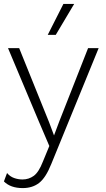

<svg xmlns="http://www.w3.org/2000/svg" viewBox="-21 -746 541 981"><path d="M483 -500 241 92Q213 162 179 188.5Q145 215 95 215Q33 215 -1 181L15 138Q30 156 51 163.5Q72 171 94 171Q126 171 151.5 152.5Q177 134 198 80L231 0L178 -124L20 -500H77L230 -121L255 -54L282 -126L429 -500ZM303 -726H358L264 -568H223Z"/></svg>

Font: Work Sans Light
Style: Regular
Weight: 300
Designer: Wei Huang
Foundry: Wei Huang
Version: Version 2.012; ttfautohint (v1.8.3)